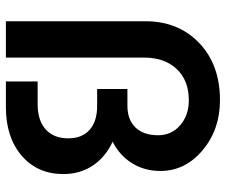

<svg xmlns="http://www.w3.org/2000/svg" viewBox="-76 -672 748 635"><g transform="rotate(90 297.5 -354.0)"><path d="M311 -605Q245.6 -605 207.8 -564.9Q169.9 -524.9 169.9 -456.1V0H49.8V-461.9Q49.8 -570.3 121.6 -639.2Q193.4 -708 311 -708Q408.2 -708 476.6 -650.4Q544.9 -592.8 544.9 -511.2Q544.9 -458.5 519.5 -417.5Q494.1 -376.5 448.2 -353Q499 -329.6 527.1 -287.4Q555.2 -245.1 555.2 -189.9Q555.2 -104.5 494.4 -52.2Q433.6 0 334 0H249V-105H324.2Q377.9 -105 407.5 -131.6Q437 -158.2 437 -206.1Q437 -252 408.9 -276.9Q380.9 -301.8 329.1 -301.8H273.9V-401.9H329.1Q375.5 -401.9 401.1 -428.5Q426.8 -455.1 426.8 -503.9Q426.8 -547.4 394 -576.2Q361.3 -605 311 -605Z"/></g></svg>

Font: Overused Grotesk SemiBold
Style: Regular
Weight: 600
Version: Version 0.002